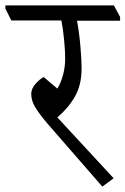

<svg xmlns="http://www.w3.org/2000/svg" viewBox="-47 -660 466 713"><path d="M399 -583H239Q247 -541 251.5 -489.5Q256 -438 256 -406Q256 -345 231.5 -302Q207 -259 166 -224L375 2L333 33L131 -199Q97 -239 83 -263Q69 -287 69 -311Q69 -330 84 -347.5Q99 -365 115 -374L166 -331Q179 -352 187 -381.5Q195 -411 195 -442Q195 -471 191 -512.5Q187 -554 181 -584H-5L-27 -628V-640H376L399 -597Z"/></svg>

Font: Martel Light
Style: Regular
Weight: 300
Designer: Dan Reynolds
Foundry: Dan Reynolds
Version: Version 1.001; ttfautohint (v1.1) -l 5 -r 5 -G 72 -x 0 -D la